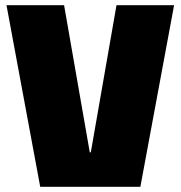

<svg xmlns="http://www.w3.org/2000/svg" viewBox="-20 -720 696 740"><path d="M5 -700H227L326 -133H330L429 -700H651L521 0H135Z"/></svg>

Font: Pathway Extreme Condensed Black
Style: Regular
Weight: 900
Width: 3
Version: Version 1.001;gftools[0.9.26]